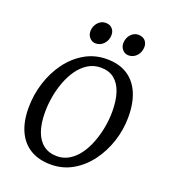

<svg xmlns="http://www.w3.org/2000/svg" viewBox="-136 -830 825 938"><g transform="rotate(20 276.5 -361.0)"><path d="M319 -568Q382 -568 425.2 -540.8Q468.5 -513.5 491 -462Q513.5 -410.5 513.5 -337.5Q513.5 -272 493.2 -210Q473 -148 436 -98.2Q399 -48.5 348 -19.2Q297 10 235.5 10Q173.5 10 129.5 -16.2Q85.5 -42.5 62.5 -92.8Q39.5 -143 39.5 -214Q39.5 -281 59.5 -344.2Q79.5 -407.5 116.5 -458Q153.5 -508.5 205 -538.2Q256.5 -568 319 -568ZM305.5 -519Q269 -519 239.8 -501Q210.5 -483 188.5 -452.5Q166.5 -422 151.8 -383.2Q137 -344.5 129.8 -302.8Q122.5 -261 122.5 -221Q122.5 -163 137 -122.2Q151.5 -81.5 180 -60Q208.5 -38.5 250 -38.5Q285.5 -38.5 314.2 -56.5Q343 -74.5 364.8 -105Q386.5 -135.5 401 -174Q415.5 -212.5 423 -254Q430.5 -295.5 430.5 -335Q430.5 -393 416.8 -434Q403 -475 375.5 -497Q348 -519 305.5 -519ZM239 -621Q221 -621 208 -635.2Q195 -649.5 195.5 -670Q196.5 -696.5 213.2 -714.5Q230 -732.5 252.5 -732.5Q274.5 -732.5 287 -719Q299.5 -705.5 299 -685.5Q298.5 -658 281.2 -639.5Q264 -621 239 -621ZM410 -621Q392 -621 379 -635.2Q366 -649.5 366.5 -670Q367.5 -696.5 383.8 -714.5Q400 -732.5 423 -732.5Q445 -732.5 457.8 -719Q470.5 -705.5 470 -685.5Q469.5 -658 452.2 -639.5Q435 -621 410 -621Z"/></g></svg>

Font: Merriweather 7pt Light
Style: Italic
Weight: 300
Italic angle: -7.8°
Designer: Eben Sorkin
Foundry: Eben Sorkin
Version: Version 2.200;gftools[0.9.31]